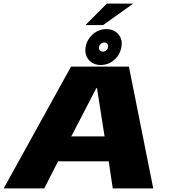

<svg xmlns="http://www.w3.org/2000/svg" viewBox="-36 -1045 954 1065"><path d="M-15.5 0 358 -675.5H679L814 0H589.5L567 -150H286L209.5 0ZM359.5 -288.5H544L502 -556.5H498.5ZM523 -684.5Q480.5 -684.5 456.2 -713.2Q432 -742 439 -784.5Q446.5 -826.5 478.8 -855Q511 -883.5 554 -883.5Q596 -883.5 620.5 -855Q645 -826.5 637.5 -784.5Q630.5 -742 598 -713.2Q565.5 -684.5 523 -684.5ZM534 -758.5Q544.5 -758.5 553 -766Q561.5 -773.5 563.5 -784.5Q565 -795 559 -802.2Q553 -809.5 542.5 -809.5Q532.5 -809.5 524 -802.2Q515.5 -795 513.5 -784.5Q511.5 -773.5 517.8 -766Q524 -758.5 534 -758.5ZM438 -906 556.5 -1025H703L536 -906Z"/></svg>

Font: Anybody ExtraExpanded ExtraBold
Style: Italic
Weight: 800
Width: 8
Italic angle: -10°
Designer: Tyler Finck
Foundry: Etcetera Type Company
Version: Version 1.010; ttfautohint (v1.8.3) -l 8 -r 50 -G 200 -x 14 